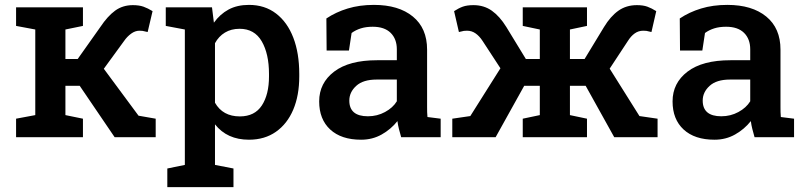

<svg xmlns="http://www.w3.org/2000/svg" viewBox="-20 -558 3278 781"><path d="M45.4 0V-75.2L123.5 -89.8V-438L45.4 -452.6V-528.3H317.4V-452.6L246.1 -438V-317.9H295.9L388.2 -448.2Q417.5 -492.2 448.2 -514.6Q479 -537.1 520.5 -537.1Q545.9 -537.1 563.7 -530.8Q581.5 -524.4 600.6 -512.7L580.6 -427.7Q564 -431.6 559.8 -432.4Q555.7 -433.1 547.4 -433.1Q529.8 -433.1 513.4 -421.1Q497.1 -409.2 484.9 -391.6L402.3 -278.3L543.5 -87.4L613.3 -75.2V0H446.3L304.2 -209H246.1V-89.8L317.4 -75.2V0Z M660.6 203.1V127.4L731.9 112.8V-438L654.3 -452.6V-528.3H842.3L850.1 -465.8Q875 -500.5 909.9 -519.3Q944.8 -538.1 992.7 -538.1Q1057.1 -538.1 1103 -502.9Q1148.9 -467.8 1173.1 -404.8Q1197.3 -341.8 1197.3 -257.3V-247.1Q1197.3 -169.9 1172.9 -112.1Q1148.4 -54.2 1102.5 -22Q1056.6 10.3 992.7 10.3Q903.8 10.3 854.5 -52.2V112.8L929.7 127.4V203.1ZM955.6 -84.5Q1016.1 -84.5 1045.2 -129.2Q1074.2 -173.8 1074.2 -247.1V-257.3Q1074.2 -338.9 1044.7 -389.9Q1015.1 -440.9 954.6 -440.9Q920.4 -440.9 895 -425.5Q869.6 -410.2 854.5 -382.3V-140.1Q886.2 -84.5 955.6 -84.5Z M1448.7 10.3Q1368.2 10.3 1323.2 -31.2Q1278.3 -72.8 1278.3 -145.5Q1278.3 -220.2 1339.1 -266.6Q1399.9 -313 1513.7 -313H1594.2V-357.4Q1594.2 -399.4 1569.1 -424.3Q1543.9 -449.2 1496.1 -449.2Q1468.8 -449.2 1447.8 -442.6Q1426.8 -436 1410.2 -423.8L1399.4 -352.5H1308.6L1307.6 -482.9Q1346.2 -508.8 1394.3 -523.4Q1442.4 -538.1 1501 -538.1Q1601.6 -538.1 1659.4 -490.7Q1717.3 -443.4 1717.3 -356V-123Q1717.3 -112.3 1717.5 -102.3Q1717.8 -92.3 1718.8 -82L1772.5 -75.2V0H1611.8Q1606.9 -17.1 1602.8 -33.2Q1598.6 -49.3 1596.7 -65.4Q1570.3 -32.2 1532.7 -11Q1495.1 10.3 1448.7 10.3ZM1476.6 -85Q1514.2 -85 1546.1 -102.3Q1578.1 -119.6 1594.2 -146V-234.4H1512.2Q1457 -234.4 1429 -208.7Q1400.9 -183.1 1400.9 -148.9Q1400.9 -85 1476.6 -85Z M1819.8 0V-75.2L1893.1 -85.9L2015.6 -280.3L1942.9 -391.6Q1930.2 -411.1 1914.6 -422.1Q1898.9 -433.1 1879.9 -433.1Q1871.1 -433.1 1866.9 -432.4Q1862.8 -431.6 1846.7 -427.7L1827.1 -512.7Q1845.7 -524.9 1862.8 -531Q1879.9 -537.1 1905.8 -537.1Q1948.7 -537.1 1980.7 -514.4Q2012.7 -491.7 2039.6 -448.2L2119.1 -317.9H2175.8V-438L2106.4 -452.6V-528.3H2367.7V-452.6L2298.3 -438V-317.9H2357.9L2437 -448.2Q2463.4 -491.7 2495.4 -514.4Q2527.3 -537.1 2570.8 -537.1Q2596.2 -537.1 2613.5 -530.8Q2630.9 -524.4 2649.4 -512.7L2629.9 -427.7Q2613.8 -431.6 2609.6 -432.4Q2605.5 -433.1 2596.7 -433.1Q2577.1 -433.1 2561.8 -422.1Q2546.4 -411.1 2534.2 -391.6L2460 -278.8L2581.1 -85.9L2654.8 -75.2V0H2478.5L2362.3 -209H2298.3V-89.8L2367.7 -75.2V0H2106.4V-75.2L2175.8 -89.8V-209H2112.3L1996.1 0Z M2886.2 10.3Q2805.7 10.3 2760.7 -31.2Q2715.8 -72.8 2715.8 -145.5Q2715.8 -220.2 2776.6 -266.6Q2837.4 -313 2951.2 -313H3031.7V-357.4Q3031.7 -399.4 3006.6 -424.3Q2981.4 -449.2 2933.6 -449.2Q2906.2 -449.2 2885.3 -442.6Q2864.3 -436 2847.7 -423.8L2836.9 -352.5H2746.1L2745.1 -482.9Q2783.7 -508.8 2831.8 -523.4Q2879.9 -538.1 2938.5 -538.1Q3039.1 -538.1 3096.9 -490.7Q3154.8 -443.4 3154.8 -356V-123Q3154.8 -112.3 3155 -102.3Q3155.3 -92.3 3156.2 -82L3210 -75.2V0H3049.3Q3044.4 -17.1 3040.3 -33.2Q3036.1 -49.3 3034.2 -65.4Q3007.8 -32.2 2970.2 -11Q2932.6 10.3 2886.2 10.3ZM2914.1 -85Q2951.7 -85 2983.6 -102.3Q3015.6 -119.6 3031.7 -146V-234.4H2949.7Q2894.5 -234.4 2866.5 -208.7Q2838.4 -183.1 2838.4 -148.9Q2838.4 -85 2914.1 -85Z"/></svg>

Font: Roboto Slab Medium
Style: Regular
Weight: 500
Designer: Google
Version: Version 2.001; ttfautohint (v1.8.3)